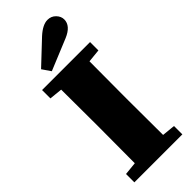

<svg xmlns="http://www.w3.org/2000/svg" viewBox="-282 -920 959 959"><g transform="rotate(-45 197.5 -440.5)"><path d="M294 -752 129 -684 98 -729 219 -843Q261 -881 295 -881Q321 -881 338.5 -863Q356 -845 356 -823Q356 -778 294 -752ZM367 -593 297 -586Q296 -506 296 -342V-311Q296 -147 297 -66L367 -59V0H28V-59L97 -66Q98 -146 98 -310V-342Q98 -505 97 -586L28 -593V-652H367Z"/></g></svg>

Font: TypoPRO Source Serif Pro
Style: Regular
Weight: 900
Designer: Frank Grießhammer
Foundry: Adobe Systems Incorporated
Version: Version 1.017;PS 1.0;hotconv 1.0.79;makeotf.lib2.5.61930